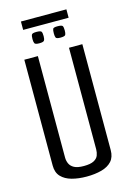

<svg xmlns="http://www.w3.org/2000/svg" viewBox="-122 -864 633 930"><g transform="rotate(-15 194.0 -399.0)"><path d="M194 5Q153 5 120 -4Q87 -13 67.5 -33.5Q48 -54 48 -89V-620H116V-111Q116 -95 122.5 -80.5Q129 -66 145.5 -57Q162 -48 194 -48Q227 -48 244 -57Q261 -66 266.5 -80.5Q272 -95 272 -111V-620H339V-89Q339 -54 320.5 -33.5Q302 -13 269 -4Q236 5 194 5ZM245 -678Q225 -678 222 -685Q219 -692 219 -706Q219 -722 222 -728.5Q225 -735 245 -735Q267 -735 270.5 -728.5Q274 -722 274 -706Q274 -692 270.5 -685Q267 -678 245 -678ZM139 -678Q119 -678 115.5 -685Q112 -692 112 -706Q112 -722 115.5 -728.5Q119 -735 139 -735Q161 -735 164.5 -728.5Q168 -722 168 -706Q168 -692 164 -685Q160 -678 139 -678ZM80 -761V-803H308V-761Z"/></g></svg>

Font: Smooch Sans Thin Medium
Style: Regular
Weight: 500
Version: Version 1.010